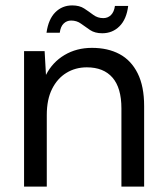

<svg xmlns="http://www.w3.org/2000/svg" viewBox="-20 -690 613 710"><path d="M69 0V-501H145L150 -413Q174 -460 218.5 -486.5Q263 -513 320 -513Q379 -513 422 -490Q465 -467 489 -419Q513 -371 513 -298V0H429V-289Q429 -365 396 -403Q363 -441 301 -441Q259 -441 225.5 -420.5Q192 -400 172.5 -361Q153 -322 153 -265V0ZM358 -567Q331 -567 313 -579Q295 -591 279.5 -602.5Q264 -614 243 -614Q227 -614 215.5 -603Q204 -592 201 -569H152Q159 -619 184.5 -644.5Q210 -670 247 -670Q274 -670 291.5 -658.5Q309 -647 325 -635Q341 -623 362 -623Q379 -623 390.5 -634.5Q402 -646 405 -668H454Q448 -619 422 -593Q396 -567 358 -567Z"/></svg>

Font: DM Sans 17pt
Style: Regular
Weight: 400
Version: Version 4.004;gftools[0.9.30]